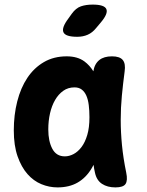

<svg xmlns="http://www.w3.org/2000/svg" viewBox="-20 -805 640 835"><path d="M230 10Q194 10 160 -4Q126 -18 99.5 -48Q73 -78 56.5 -125Q40 -172 40 -238Q40 -305 55 -364Q70 -423 99 -466.5Q128 -510 171 -535Q214 -560 270 -560Q317 -560 347 -538Q370 -521 386 -495Q391 -527 412 -544Q432 -560 467 -560Q501 -560 514 -544Q527 -528 522 -494Q515 -441 510 -389Q505 -337 505 -283.5Q505 -230 510.5 -173.5Q516 -117 529 -54Q536 -20 526 -5Q516 10 482 10Q447 10 423.5 -5.5Q400 -21 393 -54Q389 -71 387 -88Q382 -79 378 -72Q354 -32 317.5 -11Q281 10 230 10ZM262 -125Q281 -125 300 -135Q319 -145 334.5 -165.5Q350 -186 359.5 -218Q369 -250 369 -295Q369 -324 366 -348Q363 -372 355.5 -389Q348 -406 335.5 -415.5Q323 -425 304 -425Q276 -425 255 -410Q234 -395 219.5 -370Q205 -345 197.5 -312Q190 -279 190 -242Q190 -191 207.5 -158Q225 -125 262 -125ZM316 -645Q265 -645 256 -664.5Q247 -684 277 -724L292 -745Q310 -770 332 -777.5Q354 -785 383 -785Q434 -785 442.5 -765.5Q451 -746 419 -708L398 -683Q382 -663 361.5 -654Q341 -645 316 -645Z"/></svg>

Font: Maple Mono ExtraBold
Style: Regular
Weight: 800
Monospace: yes
Designer: subframe7536
Version: Version 7.000